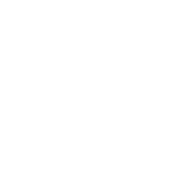

<svg xmlns="http://www.w3.org/2000/svg" viewBox="-20 -470 440 440"><path d="M300 -150Q300 -150 300 -150Q300 -150 300 -150Q300 -150 300 -150Q300 -150 300 -150Q300 -150 300 -150Q300 -150 300 -150Q300 -150 300 -150Q300 -150 300 -150Q300 -150 300 -150Q300 -150 300 -150Q300 -150 300 -150Q300 -150 300 -150ZM200 -50Q200 -50 200 -50Q200 -50 200 -50Q200 -50 200 -50Q200 -50 200 -50Q200 -50 200 -50Q200 -50 200 -50Q200 -50 200 -50Q200 -50 200 -50Q200 -50 200 -50Q200 -50 200 -50Q200 -50 200 -50Q200 -50 200 -50ZM300 -350Q300 -350 300 -350Q300 -350 300 -350Q300 -350 300 -350Q300 -350 300 -350Q300 -350 300 -350Q300 -350 300 -350Q300 -350 300 -350Q300 -350 300 -350Q300 -350 300 -350Q300 -350 300 -350Q300 -350 300 -350Q300 -350 300 -350ZM200 -250Q200 -250 200 -250Q200 -250 200 -250Q200 -250 200 -250Q200 -250 200 -250Q200 -250 200 -250Q200 -250 200 -250Q200 -250 200 -250Q200 -250 200 -250Q200 -250 200 -250Q200 -250 200 -250Q200 -250 200 -250Q200 -250 200 -250ZM100 -450Q100 -450 100 -450Q100 -450 100 -450Q100 -450 100 -450Q100 -450 100 -450Q100 -450 100 -450Q100 -450 100 -450Q100 -450 100 -450Q100 -450 100 -450Q100 -450 100 -450Q100 -450 100 -450Q100 -450 100 -450Q100 -450 100 -450ZM100 -50Q100 -50 100 -50Q100 -50 100 -50Q100 -50 100 -50Q100 -50 100 -50Q100 -50 100 -50Q100 -50 100 -50Q100 -50 100 -50Q100 -50 100 -50Q100 -50 100 -50Q100 -50 100 -50Q100 -50 100 -50Q100 -50 100 -50ZM200 -450Q200 -450 200 -450Q200 -450 200 -450Q200 -450 200 -450Q200 -450 200 -450Q200 -450 200 -450Q200 -450 200 -450Q200 -450 200 -450Q200 -450 200 -450Q200 -450 200 -450Q200 -450 200 -450Q200 -450 200 -450Q200 -450 200 -450ZM100 -350Q100 -350 100 -350Q100 -350 100 -350Q100 -350 100 -350Q100 -350 100 -350Q100 -350 100 -350Q100 -350 100 -350Q100 -350 100 -350Q100 -350 100 -350Q100 -350 100 -350Q100 -350 100 -350Q100 -350 100 -350Q100 -350 100 -350ZM100 -250Q100 -250 100 -250Q100 -250 100 -250Q100 -250 100 -250Q100 -250 100 -250Q100 -250 100 -250Q100 -250 100 -250Q100 -250 100 -250Q100 -250 100 -250Q100 -250 100 -250Q100 -250 100 -250Q100 -250 100 -250Q100 -250 100 -250ZM100 -150Q100 -150 100 -150Q100 -150 100 -150Q100 -150 100 -150Q100 -150 100 -150Q100 -150 100 -150Q100 -150 100 -150Q100 -150 100 -150Q100 -150 100 -150Q100 -150 100 -150Q100 -150 100 -150Q100 -150 100 -150Q100 -150 100 -150Z"/></svg>

Font: TINY 5x3
Style: Regular
Weight: 400
Designer: Jack Halten Fahnestock
Foundry: Velvetyne Type Foundry
Version: Version 1.002